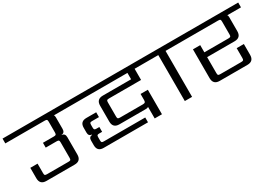

<svg xmlns="http://www.w3.org/2000/svg" viewBox="-9 -1329 2866 2037"><g transform="rotate(-30 1423.5 -311.0)"><path d="M743 -622V-563H574Q583 -556 583 -536V-393Q583 -346 542 -343V-341Q583 -338 583 -292V-79Q583 0 504 0H159Q80 0 80 -79V-206H169V-90Q169 -70 174.5 -64.5Q180 -59 200 -59H463Q482 -59 488 -64.5Q494 -70 494 -90V-279Q494 -298 488 -304Q482 -310 463 -310H329V-369H463Q482 -369 488 -375Q494 -381 494 -401V-532Q494 -552 488 -557.5Q482 -563 463 -563H-20V-622Z M866 -126V-89Q866 -70 871.5 -64.5Q877 -59 896 -59H1403V0H860Q783 0 783 -77V-135Q783 -178 822 -181V-185Q783 -188 783 -232V-291Q783 -367 860 -367H980V-308H896Q877 -308 871.5 -302.5Q866 -297 866 -278V-246Q866 -227 871.5 -221Q877 -215 896 -215H931V-156H896Q877 -156 871.5 -150.5Q866 -145 866 -126ZM1564 -426H1171Q1151 -426 1145.5 -420Q1140 -414 1140 -395V-223Q1140 -204 1145.5 -198Q1151 -192 1171 -192H1451Q1471 -192 1478 -199Q1485 -206 1485 -226V-300H1574V0H1485V-142Q1475 -133 1453 -133H1130Q1051 -133 1051 -212V-406Q1051 -485 1130 -485H1476V-563H703V-622H1734V-563H1564Z M2103 -622V-563H1943V0H1854V-563H1694V-622Z M2867 -622V-563H2698Q2707 -556 2707 -536V-364Q2707 -285 2628 -285H2292V-90Q2292 -70 2297.5 -64.5Q2303 -59 2323 -59H2579Q2599 -59 2605 -65Q2611 -71 2611 -90V-211H2699V-79Q2699 0 2621 0H2282Q2203 0 2203 -79V-432H2292V-344H2587Q2607 -344 2612.5 -350Q2618 -356 2618 -375V-532Q2618 -552 2612.5 -557.5Q2607 -563 2587 -563H2063V-622Z"/></g></svg>

Font: Sarpanch
Style: Regular
Weight: 400
Designer: Manushi Parikh (Devanagari and Latin), Jyotish Sonowal (Devanagari)
Foundry: Indian Type Foundry
Version: Version 2.004;PS 1.0;hotconv 1.0.78;makeotf.lib2.5.61930; tt